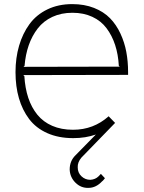

<svg xmlns="http://www.w3.org/2000/svg" viewBox="-20 -660 696 931"><path d="M94.2 -335.9 561 -336.9 556.2 -340.8Q553.2 -396 538.3 -441.7Q523.4 -487.3 496.8 -522.9Q470.2 -558.6 427.7 -578.4Q385.3 -598.1 331.1 -598.1Q276.9 -598.1 233.9 -578.1Q190.9 -558.1 163.1 -522.2Q135.3 -486.3 119.4 -440.7Q103.5 -395 99.1 -340.8ZM601.1 -310.1V-296.9L92.8 -295.9L98.1 -291Q101.6 -232.4 117.2 -185.5Q132.8 -138.7 161.1 -103.8Q189.5 -68.8 233.4 -49.8Q277.3 -30.8 334 -30.8Q433.6 -30.8 506.8 -96.2L538.1 -64L375 104Q355.5 127 356.9 151.9Q356.9 177.7 375 194.8Q393.1 211.9 418 211.9Q442.4 210.4 458 194.8Q459 193.4 462.9 189.7Q466.8 186 469.2 183.1L488.8 204.1Q488.3 204.6 483.4 210.9Q478.5 217.3 475.1 219.2Q445.3 251 409.2 251Q373 252.4 346.2 226.1Q319.3 199.7 317.9 162.1Q317.9 119.6 347.2 91.8L444.8 -7.8Q395.5 9.8 335 9.8Q263.7 9.8 209 -14.6Q154.3 -39.1 121.3 -82.8Q88.4 -126.5 71.8 -183.6Q55.2 -240.7 55.2 -310.1Q55.2 -378.9 72.5 -438.2Q89.8 -497.6 123 -543Q156.2 -588.4 209.5 -614.3Q262.7 -640.1 330.1 -640.1Q389.2 -640.1 436 -621.6Q482.9 -603 513.4 -571.8Q543.9 -540.5 564 -497.3Q584 -454.1 592.5 -408Q601.1 -361.8 601.1 -310.1Z"/></svg>

Font: Sinkin Sans 200 X Light
Style: Regular
Weight: 200
Designer: Keith Bates
Foundry: K-Type
Version: Sinkin Sans (version 1.0)  by Keith Bates   •   © 2014   www